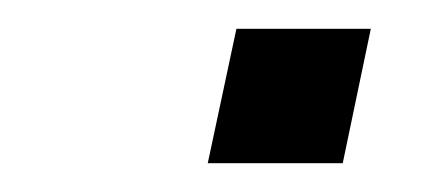

<svg xmlns="http://www.w3.org/2000/svg" viewBox="-20 -317 298 134"><path d="M125 -203.1 145 -296.9H238.8L219.2 -203.1Z"/></svg>

Font: CMU Bright
Style: SemiBoldOblique
Weight: 600
Italic angle: -12°
Version: Version 0.7.0